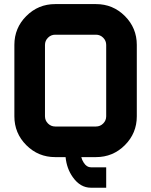

<svg xmlns="http://www.w3.org/2000/svg" viewBox="-20 -752 724 919"><path d="M439.5 -585.9H244.1Q224.1 -585.9 209.7 -571.5Q195.3 -557.1 195.3 -537.1V-195.3Q195.3 -175.3 209.7 -160.9Q224.1 -146.5 244.1 -146.5H439.5Q459.5 -146.5 473.9 -160.9Q488.3 -175.3 488.3 -195.3V-537.1Q488.3 -557.1 473.9 -571.5Q459.5 -585.9 439.5 -585.9ZM293.9 0H244.1Q163.1 0 106 -57.1Q48.8 -114.3 48.8 -195.3V-537.1Q48.8 -618.2 106 -675.3Q163.1 -732.4 244.1 -732.4H439.5Q520.5 -732.4 577.6 -675.3Q634.8 -618.2 634.8 -537.1V-195.3Q634.8 -114.3 577.6 -57.1Q520.5 0 439.5 0H369.1Q372.6 14.6 380.9 26.9Q395 48.8 415 48.8H488.3V146.5H415Q364.3 146.5 328.6 96.2Q299.3 55.2 293.9 0Z"/></svg>

Font: Audex
Style: Regular
Weight: 400
Designer: GGBotNet
Foundry: GGBotNet
Version: 1.00